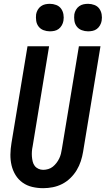

<svg xmlns="http://www.w3.org/2000/svg" viewBox="-20 -977 554 1005"><path d="M206 8Q177 8 149 1.5Q121 -5 98.5 -21Q76 -37 61.5 -60.5Q47 -84 40.5 -111.5Q34 -139 34.5 -168.5Q35 -198 40 -228L124 -735H237L151 -212Q148 -198 147 -184.5Q146 -171 147 -158Q148 -145 151 -132Q154 -119 161.5 -109Q169 -99 181 -93.5Q193 -88 206 -88Q219 -88 232.5 -92Q246 -96 256.5 -104.5Q267 -113 275.5 -124Q284 -135 290 -147.5Q296 -160 299 -172.5Q302 -185 304 -198L393 -735H506L415 -183Q411 -158 403 -133.5Q395 -109 381.5 -86.5Q368 -64 348.5 -45Q329 -26 305.5 -14Q282 -2 256.5 3Q231 8 206 8ZM441 -813Q424 -813 408 -819Q392 -825 382 -838Q372 -851 369.5 -868Q367 -885 369 -902Q371 -914 377.5 -925.5Q384 -937 394.5 -944.5Q405 -952 417 -954.5Q429 -957 441 -957Q458 -957 474 -951Q490 -945 499.5 -932Q509 -919 512 -902Q515 -885 512 -868Q510 -856 503.5 -844.5Q497 -833 487 -825.5Q477 -818 465 -815.5Q453 -813 441 -813ZM241 -813Q224 -813 208 -819Q192 -825 182 -838Q172 -851 169.5 -868Q167 -885 169 -902Q171 -914 177.5 -925.5Q184 -937 194.5 -944.5Q205 -952 217 -954.5Q229 -957 241 -957Q258 -957 274 -951Q290 -945 299.5 -932Q309 -919 312 -902Q315 -885 312 -868Q310 -856 303.5 -844.5Q297 -833 287 -825.5Q277 -818 265 -815.5Q253 -813 241 -813Z"/></svg>

Font: Iosevka Term Curly
Style: Bold Italic
Weight: 700
Italic angle: -9°
Designer: Belleve Invis
Foundry: Belleve Invis
Version: Version 32.3.0